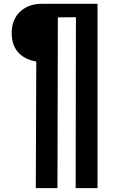

<svg xmlns="http://www.w3.org/2000/svg" viewBox="-20 -720 613 995"><path d="M192.9 -700.2C116.2 -700.2 40.5 -651.9 40.5 -549.3C40.5 -450.7 103.5 -412.6 168 -400.9L165.5 254.9H277.8C277.8 -11.7 279.8 -361.8 279.8 -629.9L373.5 -630.9L372.1 254.9H485.4V-700.2Z"/></svg>

Font: Parastoo
Style: Bold
Weight: 700
Foundry: Saber Rastikerdar (saber.rastikerdar@gmail.com)
Version: Version 2.0.1